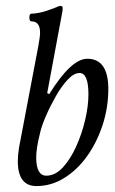

<svg xmlns="http://www.w3.org/2000/svg" viewBox="-20 -614 387 647"><path d="M103 13Q40 13 40 -71Q40 -80 41 -91.5Q42 -103 44 -116L109 -458Q115 -490 115 -504Q115 -542 86 -542Q79 -542 79 -555Q79 -568 86 -568Q95 -568 106.5 -570Q118 -572 129 -575Q142 -579 154 -583.5Q166 -588 171 -590Q176 -593 180 -593.5Q184 -594 185 -594Q191 -594 191 -587Q191 -584 191 -581Q191 -578 190 -574L139 -300L146 -297Q220 -416 274 -416Q345 -416 345 -314Q345 -252 326 -193.5Q307 -135 274 -88.5Q241 -42 197 -14.5Q153 13 103 13ZM136 -22Q166 -22 191.5 -49.5Q217 -77 236.5 -120Q256 -163 267 -210Q278 -257 278 -296Q278 -368 248 -368Q229 -368 208 -345.5Q187 -323 168 -289.5Q149 -256 134.5 -222.5Q120 -189 115 -166Q102 -114 102 -84Q102 -22 136 -22Z"/></svg>

Font: Junicode Two Beta Condensed
Style: Italic
Weight: 400
Width: 3
Italic angle: -9°
Version: Version 1.053; ttfautohint (v1.8.4)